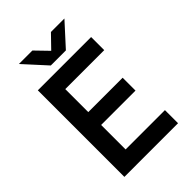

<svg xmlns="http://www.w3.org/2000/svg" viewBox="-254 -991 1098 1098"><g transform="rotate(-45 295.0 -441.5)"><path d="M83 0V-700H514V-594H199V-408H477V-304H199V-106H517V0ZM244 -748V-751L372 -883H481L358 -748ZM236 -748 113 -883H222L350 -751V-748Z"/></g></svg>

Font: Figtree Light SemiBold
Style: Regular
Weight: 600
Version: Version 2.002